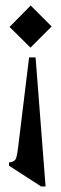

<svg xmlns="http://www.w3.org/2000/svg" viewBox="-20 -659 218 688"><path d="M89.2 -488.3 14.2 -562.5 90 -639.2 165 -564.2ZM127.5 9.2 12.5 -65V-76.7Q34.2 -79.2 38.3 -93.8Q42.5 -108.3 45.8 -138.3L84.2 -453.3H107.5L143.3 9.2Z"/></svg>

Font: Manufacturing Consent
Style: Regular
Weight: 400
Version: Version 3.000; ttfautohint (v1.8.4.7-5d5b)